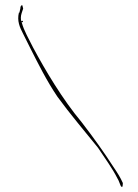

<svg xmlns="http://www.w3.org/2000/svg" viewBox="-20 -701 556 772"><path d="M56 -650C48 -617 59 -592 73 -565L103 -505C133 -446 167 -377 211 -312C262 -242 324 -169 374 -107C403 -63 432 -24 452 16C458 24 464 46 467 49H468C471 52 471 51 471 51C473 49 474 42 474 35C463 11 455 -2 434 -33C400 -86 356 -148 308 -210C231 -302 163 -417 113 -510C96 -545 77 -575 67 -612H72V-617H66V-612C63 -624 63 -636 67 -648L73 -666V-667C72 -671 70 -680 69 -681C69 -681 68 -680 65 -678C62 -673 62 -674 62 -668L58 -650ZM452 16Z"/></svg>

Font: Stray Cat
Style: HlExt
Weight: 100
Version: Version 1.0